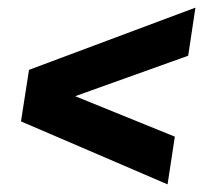

<svg xmlns="http://www.w3.org/2000/svg" viewBox="-20 -559 532 503"><path d="M419 -76 35 -241 56 -376 492 -539 473 -413 177 -307 438 -201Z"/></svg>

Font: Georama
Style: Bold Italic
Weight: 700
Italic angle: -9°
Designer: Jean-Baptiste Levee
Foundry: Production Type
Version: Version 1.000